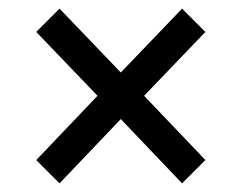

<svg xmlns="http://www.w3.org/2000/svg" viewBox="-20 -553 534 445"><path d="M118 -128 64 -182 206 -331 64 -479 118 -533 260 -385 402 -533 456 -479 314 -331 456 -182 402 -128 260 -277Z"/></svg>

Font: Source Sans 3 SemiBold
Style: Italic
Weight: 600
Italic angle: -11°
Designer: Paul D. Hunt
Foundry: Adobe
Version: Version 3.046;hotconv 1.0.118;makeotfexe 2.5.65603